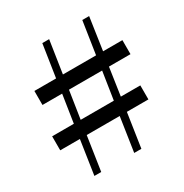

<svg xmlns="http://www.w3.org/2000/svg" viewBox="-166 -844 930 973"><g transform="rotate(-30 299.0 -357.5)"><path d="M341 0H383L413 -199H539V-281H425L449 -443H575V-525H462L490 -715H450L421 -525H227L256 -715H216L187 -525H60V-443H175L150 -281H23V-199H138L108 0H148L178 -199H371ZM190 -281 215 -443H409L384 -281Z"/></g></svg>

Font: Noto Serif SC SemiBold
Style: Regular
Weight: 600
Designer: Ryoko NISHIZUKA 西塚涼子 (kana & ideographs); Frank Grießhammer (Latin, Greek & Cyrillic); Wenlong ZHANG 张文龙 (bopomofo); San
Foundry: Adobe
Version: Version 2.001;hotconv 1.1.0;makeotfexe 2.6.0